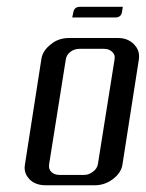

<svg xmlns="http://www.w3.org/2000/svg" viewBox="-20 -551 434 571"><path d="M53.2 -52.7Q53.2 -55.2 54.2 -62L103 -375Q106.4 -399.9 130.9 -418.9Q153.3 -438 186 -438H331.1Q360.4 -438 378.9 -418.9Q393.6 -403.3 393.6 -383.8Q393.6 -377.9 393.1 -375L344.2 -62Q340.8 -37.1 315.4 -18.1Q291.5 0 261.2 0H116.2Q85 0 67.4 -18.1Q53.2 -33.2 53.2 -52.7ZM126 -62Q124 -48.3 132.8 -39.6Q141.6 -30.8 157.2 -30.8H230Q244.1 -30.8 255.9 -40Q268.1 -48.3 271 -62L320.8 -375Q323.2 -388.2 313.5 -397Q304.2 -405.8 289.1 -405.8H216.8Q201.2 -405.8 189.5 -397Q178.2 -388.2 175.8 -375ZM194.8 -499 198.2 -515.1Q201.2 -530.8 217.8 -530.8H345.2L342.8 -515.1Q339.8 -499 323.2 -499Z"/></svg>

Font: Hhenum
Style: Italic
Weight: 400
Designer: T. Christopher White
Version: Version 1.0